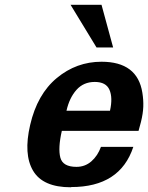

<svg xmlns="http://www.w3.org/2000/svg" viewBox="-20 -773 623 808"><path d="M456.1 -573.2H386.2L276.9 -752.9H407.2ZM279.8 14.2 277.8 15.1Q160.6 15.1 119.4 -54.2Q78.1 -123.5 106.9 -247.1Q136.7 -376.5 219.2 -444.8Q301.8 -513.2 407.2 -513.2Q558.6 -513.2 579.1 -382.8Q584 -353 583 -324.2Q582 -295.4 573.2 -259.8L563 -222.2H240.2Q223.6 -149.4 233.9 -109.9Q244.1 -70.8 301.8 -70.8Q337.9 -70.8 364.5 -94Q391.1 -117.2 404.8 -154.8H541Q485.4 14.2 279.8 14.2ZM442.9 -307.1Q455.1 -361.8 440.7 -395Q426.3 -428.2 378.9 -428.2Q331.5 -428.2 301.8 -394.8Q272 -361.3 259.8 -307.1Z"/></svg>

Font: Perun
Style: Bold Italic
Weight: 700
Italic angle: -12°
Foundry: Copyright (c) Stefan Peev, Context Ltd, 2016
Version: Version 001.000